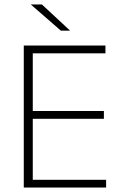

<svg xmlns="http://www.w3.org/2000/svg" viewBox="-20 -844 552 864"><path d="M127.5 0H87V-639H127.5ZM457.5 0H99.5V-35H457.5ZM447.5 -309.5H109.5V-344.5H447.5ZM454.5 -604H98.5V-639H454.5ZM295 -706.5 168.5 -824H119.5V-823L254 -706H295Z"/></svg>

Font: Anek Kannada Medium ExtraLight
Style: Regular
Weight: 250
Version: Version 1.003